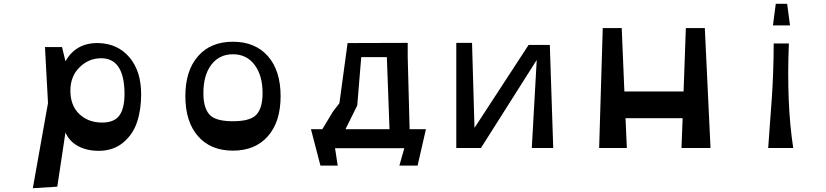

<svg xmlns="http://www.w3.org/2000/svg" viewBox="-20 -780 4355 1012"><path d="M325 -82 282 204 153 212 233 -237 217 -532H307L325 -457Q381 -556 500 -553Q601 -550 662.5 -477.5Q724 -405 724 -283Q724 -201 702 -135.5Q680 -70 628 -27.5Q576 15 500 15Q438 15 391.5 -10Q345 -35 325 -82ZM636 -302Q630 -473 513 -473Q448 -473 399.5 -425.5Q351 -378 351 -302Q351 -224 398 -179Q445 -134 518 -134Q586 -134 612.5 -176Q639 -218 636 -302Z M1208 14Q1090 14 1024 -62Q957 -138 957 -273Q957 -408 1024 -484Q1090 -560 1208 -560Q1325 -560 1392 -484Q1459 -408 1459 -273Q1459 -138 1392 -62Q1325 14 1208 14ZM1208 -141Q1287 -141 1322 -167Q1364 -200 1364 -289Q1364 -382 1322 -438Q1280 -494 1208 -494Q1136 -494 1094 -439Q1052 -384 1052 -289Q1052 -200 1094 -167Q1128 -141 1208 -141Z M2129 -479 2139 -99H2225L2181 93H2085L2111 1H1746L1760 93H1669L1619 -99H1679L1735 -192L1769 -236L1812 -553L2129 -554ZM1801 -99H2033L2019 -479H1884L1863 -224Z M2809 -464 2515 0H2385V-554H2468L2481 -106L2766 -543H2878L2896 0H2783Z M3725 0H3572L3578 -157H3277L3284 0H3138L3157 -632H3257L3271 -298H3583L3595 -632H3695Z M4054 -646 4069 -760H4129L4144 -646ZM4029 0Q4032 -47 4038.5 -132.5Q4045 -218 4048.5 -267.5Q4052 -317 4055 -395Q4058 -473 4058 -551H4138Q4125 -233 4161 0Z"/></svg>

Font: OpenDyslexic
Style: Regular
Weight: 400
Designer: Abbie Gonzalez
Version: Version 0.920;hotconv 1.0.109;makeotfexe 2.5.65596